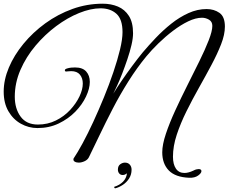

<svg xmlns="http://www.w3.org/2000/svg" viewBox="-23 -815 1237 1039"><path d="M1001 147Q926 144 890.5 107.5Q855 71 855 9Q855 -32 874.5 -90.5Q894 -149 925 -216.5Q956 -284 990.5 -352.5Q1025 -421 1056 -484Q1087 -547 1106.5 -597Q1126 -647 1126 -675Q1126 -698 1108 -708.5Q1090 -719 1070 -719Q1036 -719 995.5 -699.5Q955 -680 913.5 -648.5Q872 -617 834.5 -580.5Q797 -544 769 -510Q718 -448 672 -375Q626 -302 587 -226.5Q548 -151 515.5 -83Q483 -15 458 36Q451 50 434.5 57.5Q418 65 403 65Q390 65 381 59.5Q372 54 375 43Q396 12 424 -39.5Q452 -91 481.5 -155Q511 -219 539.5 -288.5Q568 -358 590.5 -424.5Q613 -491 626.5 -547Q640 -603 640 -641Q640 -711 607 -740.5Q574 -770 521 -770Q468 -770 405 -744.5Q342 -719 281 -673.5Q220 -628 169 -567.5Q118 -507 87.5 -436.5Q57 -366 57 -292Q57 -227 88.5 -184Q120 -141 182 -141Q235 -141 279.5 -163Q324 -185 356.5 -220Q389 -255 407 -293Q425 -331 425 -363Q425 -392 409.5 -411Q394 -430 362 -430Q352 -430 346 -429Q340 -428 335 -428Q328 -428 328 -435Q328 -439 332 -441Q336 -443 338 -444Q351 -448 362 -449Q373 -450 383 -450Q424 -450 443.5 -428Q463 -406 463 -372Q463 -336 442.5 -292.5Q422 -249 384.5 -210.5Q347 -172 295 -147Q243 -122 180 -122Q132 -122 90 -145.5Q48 -169 22.5 -213Q-3 -257 -3 -319Q-3 -383 25 -449.5Q53 -516 104 -578Q155 -640 222.5 -689Q290 -738 369 -766.5Q448 -795 533 -795Q578 -795 615 -779.5Q652 -764 674.5 -729Q697 -694 697 -635Q697 -608 688.5 -571.5Q680 -535 666.5 -495Q653 -455 638.5 -417.5Q624 -380 610.5 -351Q597 -322 590 -308Q608 -338 635 -377.5Q662 -417 692 -457.5Q722 -498 749 -531Q781 -569 820 -610Q859 -651 903.5 -686.5Q948 -722 996.5 -744Q1045 -766 1095 -766Q1135 -766 1164.5 -745.5Q1194 -725 1194 -671Q1194 -628 1173.5 -575.5Q1153 -523 1121 -463Q1089 -403 1053.5 -340Q1018 -277 986 -212.5Q954 -148 933.5 -86Q913 -24 913 33Q913 74 929 97.5Q945 121 975 121Q997 121 1024 108Q1033 103 1040.5 101.5Q1048 100 1052 100Q1067 100 1067 111Q1067 122 1049 135Q1031 148 1001 147ZM601 204Q595 204 595 196Q624 187 642.5 168.5Q661 150 664 123Q659 127 653.5 129.5Q648 132 641 132Q629 132 622 123.5Q615 115 615 103Q615 83 627.5 74Q640 65 653 65Q670 65 679.5 76Q689 87 689 103Q689 130 675.5 151Q662 172 641.5 185.5Q621 199 601 204Z"/></svg>

Font: Great Vibes
Style: Regular
Weight: 400
Designer: Robert E. Leuschke, Viktoriya Grabowska, Viviana Monsalve, Eben Sorkin
Foundry: Robert E. Leuschke
Version: Version 1.103; ttfautohint (v1.8.4.7-5d5b)